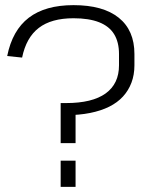

<svg xmlns="http://www.w3.org/2000/svg" viewBox="-20 -727 581 747"><path d="M503 -473Q503 -436 491.5 -405.5Q480 -375 458.5 -351.5Q437 -328 405 -312Q373 -296 330.5 -287.5Q288 -279 237 -279L274 -304V-170H216V-326H237Q339 -326 391 -363.5Q443 -401 443 -473V-517Q443 -563 424 -594Q405 -625 365.5 -640.5Q326 -656 266 -656Q180 -656 131 -618.5Q82 -581 66 -503L8 -509Q28 -609 92 -658Q156 -707 266 -707Q381 -707 442 -658Q503 -609 503 -517ZM274 -102V0H216V-102Z"/></svg>

Font: Pathway Extreme 28pt ExtraLight
Style: Regular
Weight: 250
Designer: Eduardo Rodriguez Tunni
Foundry: Eduardo Rodriguez Tunni
Version: Version 1.001;gftools[0.9.26]